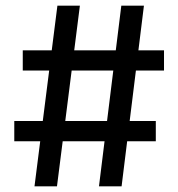

<svg xmlns="http://www.w3.org/2000/svg" viewBox="-20 -659 630 679"><path d="M102 0 183 -639H262.5L181.5 0ZM30.5 -159.5V-231H531V-159.5ZM330 0 409 -639H489L410 0ZM60.5 -409.5V-481H560V-409.5Z"/></svg>

Font: Anek Gurmukhi Medium Medium
Style: Regular
Weight: 500
Version: Version 1.003